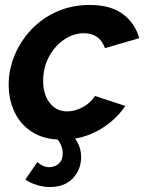

<svg xmlns="http://www.w3.org/2000/svg" viewBox="-20 -553 582 774"><path d="M229 10Q159 10 111 -20Q63 -50 39 -100.5Q15 -151 15 -211Q15 -273 39 -330.5Q63 -388 106.5 -434Q150 -480 210 -506.5Q270 -533 342 -533Q426 -533 475.5 -496Q525 -459 541 -399L403 -359Q382 -419 318 -419Q276 -419 238.5 -393.5Q201 -368 177.5 -324.5Q154 -281 154 -227Q154 -172 180.5 -138Q207 -104 251 -104Q283 -104 314.5 -121.5Q346 -139 363 -166L485 -126Q446 -67 378.5 -28.5Q311 10 229 10ZM180 201Q157 201 131 193.5Q105 186 82 171L131 100Q153 121 178 121Q201 121 217 106.5Q233 92 233 65Q233 32 205 0L254 -29Q276 -7 291.5 19.5Q307 46 307 80Q307 130 274 165.5Q241 201 180 201Z"/></svg>

Font: Raleway
Style: Bold Italic
Weight: 700
Italic angle: -12°
Designer: Matt McInerney, Pablo Impallari, Rodrigo Fuenzalida
Foundry: Matt McInerney, Pablo Impallari, Rodrigo Fuenzalida
Version: Version 4.101;RELEASE